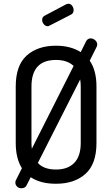

<svg xmlns="http://www.w3.org/2000/svg" viewBox="-20 -975 599 1025"><path d="M464 -770Q477 -770 488 -760.5Q499 -751 499 -737Q499 -730 495 -723L459 -651Q495 -599 495 -513V-212Q495 -99 436 -46.5Q377 6 279 6Q196 6 144 -29L122 14Q115 30 94 30Q80 30 71 21Q62 12 62 0Q62 -9 65 -13L97 -77Q64 -129 64 -212V-513Q64 -626 122.5 -678.5Q181 -731 279 -731Q356 -731 411 -697L440 -755Q448 -770 464 -770ZM411 -212V-513Q411 -533 408 -551L182 -105Q214 -70 279 -70Q342 -70 376.5 -105.5Q411 -141 411 -212ZM148 -212Q148 -199 150 -181L373 -623Q339 -655 279 -655Q148 -655 148 -513ZM359 -897 246 -839Q238 -835 235 -835Q223 -835 214 -845.5Q205 -856 205 -869Q205 -884 218 -891L335 -953Q341 -955 345 -955Q357 -955 365 -944.5Q373 -934 373 -921Q373 -904 359 -897Z"/></svg>

Font: Dosis
Style: Medium
Weight: 500
Designer: Edgar Tolentino, Pablo Impallari, Igino Marini
Foundry: Edgar Tolentino, Pablo Impallari, Igino Marini
Version: Version 1.007